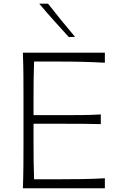

<svg xmlns="http://www.w3.org/2000/svg" viewBox="-20 -1017 648 1037"><path d="M103.5 0H546.4V-54.2Q488.8 -50.8 426 -49.8Q363.3 -48.8 293.5 -48.8H164.1Q162.1 -98.1 161.6 -146.7Q161.1 -195.3 161.1 -251.5V-348.6H295.4Q366.7 -348.6 419.4 -348.4Q472.2 -348.1 524.4 -346.7V-398.9Q475.1 -396 422.1 -395.5Q369.1 -395 296.4 -395H161.1V-481Q161.1 -537.6 161.6 -586.2Q162.1 -634.8 164.1 -684.6H288.1Q371.1 -684.6 432.1 -682.9Q493.2 -681.2 546.4 -678.2V-732.4H103.5Q106 -670.4 106.4 -613.3Q106.9 -556.2 106.9 -488.3V-243.7Q106.9 -176.3 106.4 -119.1Q106 -62 103.5 0ZM351.6 -816.9 385.3 -817.9Q347.7 -862.8 310.8 -907.7Q273.9 -952.6 239.3 -997.1H191.9Q230.5 -951.2 270.5 -906.5Q310.5 -861.8 351.6 -816.9Z"/></svg>

Font: Pinar-VF-FD
Style: Regular
Weight: 300
Designer: Amin Abedi
Version: Version 3.0